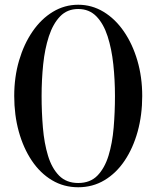

<svg xmlns="http://www.w3.org/2000/svg" viewBox="-20 -780 660 810"><path d="M310 10Q249 10 199.2 -19.8Q149.5 -49.5 114 -102.5Q78.5 -155.5 59.2 -225.2Q40 -295 40 -375Q40 -455 60.5 -524.8Q81 -594.5 117.5 -647.5Q154 -700.5 203.2 -730.2Q252.5 -760 310 -760Q367.5 -760 416.8 -730.2Q466 -700.5 502.5 -647.5Q539 -594.5 559.5 -524.8Q580 -455 580 -375Q580 -295 560.8 -225.2Q541.5 -155.5 506 -102.5Q470.5 -49.5 420.8 -19.8Q371 10 310 10ZM310 -8Q360.5 -8 391 -39.2Q421.5 -70.5 437.8 -123.2Q454 -176 459.5 -241.5Q465 -307 465 -375Q465 -443 458 -508.5Q451 -574 434 -626.8Q417 -679.5 386.8 -710.8Q356.5 -742 310 -742Q263.5 -742 233.5 -710.8Q203.5 -679.5 186.2 -626.8Q169 -574 162.2 -508.5Q155.5 -443 155.5 -375Q155.5 -307 161 -241.5Q166.5 -176 182.5 -123.2Q198.5 -70.5 229.2 -39.2Q260 -8 310 -8Z"/></svg>

Font: Bodoni Moda
Style: Regular
Weight: 400
Designer: Owen Earl
Foundry: indestructible type
Version: Version 2.005